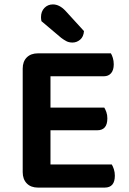

<svg xmlns="http://www.w3.org/2000/svg" viewBox="-20 -849 585 871"><path d="M152 2Q120 2 101.5 -17Q83 -36 83 -68V-538Q83 -570 101.5 -588.5Q120 -607 152 -607H483Q488 -599 492 -586Q496 -573 496 -557Q496 -531 484 -517Q472 -503 451 -503H209V-361H453Q458 -353 462.5 -340.5Q467 -328 467 -312Q467 -258 421 -258H209V-103H487Q492 -95 496.5 -81.5Q501 -68 501 -52Q501 2 455 2ZM168 -753Q166 -763 166 -771Q166 -797 181.5 -813Q197 -829 220 -829Q249 -829 276 -801L361 -708Q359 -682 343.5 -669Q328 -656 309 -656Q293 -656 281.5 -662Q270 -668 258 -677Z"/></svg>

Font: Baloo Thambi 2 SemiBold
Style: Regular
Weight: 600
Designer: Aadarsh Rajan and Ek Type
Foundry: Ek Type
Version: Version 1.640;hotconv 1.0.111;makeotfexe 2.5.65597; ttfautoh